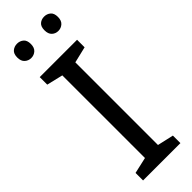

<svg xmlns="http://www.w3.org/2000/svg" viewBox="-300 -923 938 938"><g transform="rotate(-45 169.5 -454.0)"><path d="M298 0H40V-52L124 -71V-642L40 -662V-714H298V-662L214 -642V-71L298 -52ZM30 -859Q30 -885 44 -896.5Q58 -908 77 -908Q96 -908 110 -896.5Q124 -885 124 -859Q124 -834 110 -821.5Q96 -809 77 -809Q58 -809 44 -821.5Q30 -834 30 -859ZM218 -859Q218 -885 231.5 -896.5Q245 -908 264 -908Q283 -908 297 -896.5Q311 -885 311 -859Q311 -834 297 -821.5Q283 -809 264 -809Q245 -809 231.5 -821.5Q218 -834 218 -859Z"/></g></svg>

Font: Noto Sans Kannada
Style: Regular
Weight: 400
Designer: Jelle Bosma - Monotype Design Team
Foundry: Monotype Imaging Inc.
Version: Version 2.003